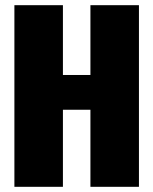

<svg xmlns="http://www.w3.org/2000/svg" viewBox="-20 -720 590 740"><path d="M35.5 0V-700H222.5V-431H328.5V-700H515.5V0H328.5V-297H222.5V0Z"/></svg>

Font: Trispace SemiCondensed ExtraBold
Style: Regular
Weight: 800
Width: 4
Designer: Tyler Finck
Foundry: Etcetera Type Company
Version: Version 1.210; ttfautohint (v1.8.3)